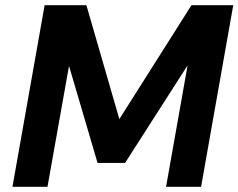

<svg xmlns="http://www.w3.org/2000/svg" viewBox="-20 -720 919 740"><path d="M28 0 152 -700H313L440 -261L718 -700H879L755 0H620L703 -468L462 -92H356L246 -466L163 0Z"/></svg>

Font: DM Sans 9pt
Style: Bold Italic
Weight: 700
Italic angle: -10°
Version: Version 4.004;gftools[0.9.30]